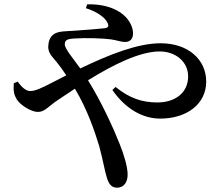

<svg xmlns="http://www.w3.org/2000/svg" viewBox="-20 -810 1040 892"><path d="M62 -431 44 -423C41 -387 46 -368 58 -348C76 -320 126 -290 156 -290C187 -290 202 -313 244 -342L328 -398C386 -301 420 -200 441 -131C458 -68 467 -14 476 14C486 48 500 62 524 62C555 62 573 37 573 1C573 -35 555 -94 536 -141C505 -219 452 -335 389 -437C505 -509 629 -571 722 -571C795 -571 854 -524 854 -455C854 -379 794 -334 711 -334C638 -334 580 -355 517 -406L502 -392C563 -304 643 -259 724 -259C847 -259 938 -326 938 -431C938 -532 856 -609 726 -609C621 -609 490 -558 353 -492C321 -537 281 -583 281 -604C281 -625 295 -629 322 -631C379 -635 460 -632 496 -627C519 -624 542 -615 561 -615C583 -615 598 -628 598 -654C598 -680 587 -705 566 -729C537 -761 479 -792 385 -790L379 -772C436 -754 470 -726 480 -703C487 -689 482 -681 468 -679C442 -676 372 -670 303 -666C268 -663 212 -668 205 -604C199 -566 222 -548 243 -522C256 -506 271 -486 288 -460L212 -421C177 -403 144 -387 121 -387C98 -387 78 -409 62 -431Z"/></svg>

Font: Noto Serif CJK HK SemiBold
Style: Regular
Weight: 600
Designer: Ryoko NISHIZUKA 西塚涼子 (kana & ideographs); Frank Grießhammer (Latin, Greek & Cyrillic); Wenlong ZHANG 张文龙 (bopomofo); San
Foundry: Adobe
Version: Version 2.001;hotconv 1.1.0;makeotfexe 2.6.0